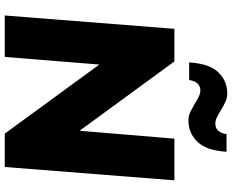

<svg xmlns="http://www.w3.org/2000/svg" viewBox="-104 -870 974 806"><g transform="rotate(90 383.0 -467.0)"><path d="M737 -712 681 0H541L251 -397L219 0H45L101 -712H238L529 -314L562 -712ZM372 -934Q390 -934 406 -927Q422 -920 443 -907Q463 -895 475 -889.5Q487 -884 499 -884Q536 -884 543 -931H617Q612 -847 575.5 -809Q539 -771 486 -771Q468 -771 453.5 -777.5Q439 -784 415 -798Q397 -809 384.5 -815Q372 -821 360 -821Q323 -821 316 -774H242Q247 -858 283 -896Q319 -934 372 -934Z"/></g></svg>

Font: Muli Black
Style: Italic
Weight: 900
Italic angle: -4.541°
Designer: Vernon Adams
Foundry: Vernon Adams
Version: Version 2.001